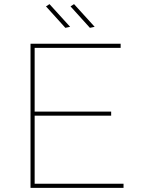

<svg xmlns="http://www.w3.org/2000/svg" viewBox="-20 -911 684 931"><path d="M565 -699V-679H148V-370H519V-350H148V-20H579V0H128V-699ZM320 -781 297 -776 203 -880 220 -891ZM439 -781 416 -776 322 -880 339 -891Z"/></svg>

Font: Montserrat-Arabic Thin
Style: Regular
Weight: 250
Designer: Mohamed Gaber
Foundry: Kief Type Foundry
Version: Version 5.008